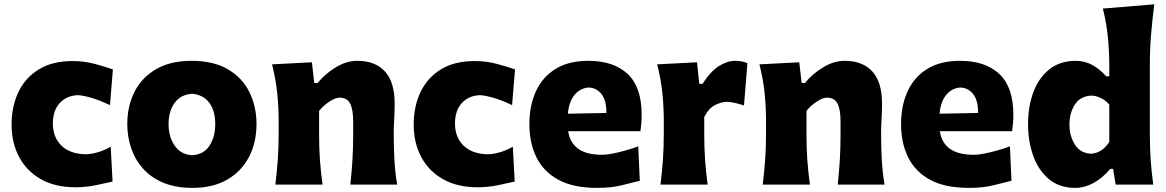

<svg xmlns="http://www.w3.org/2000/svg" viewBox="-20 -871 5502 906"><path d="M335.9 12.7Q240.2 12.7 173.1 -25.4Q106 -63.5 70.3 -130.1Q34.7 -196.8 34.7 -282.7Q34.7 -369.1 67.1 -437Q99.6 -504.9 163.6 -543.9Q227.5 -583 323.2 -583Q376.5 -583 426.8 -569.6Q477.1 -556.2 512.7 -543.5L499 -375Q445.3 -400.4 405.5 -411.1Q365.7 -421.9 345.7 -421.9Q293.9 -419.4 261.7 -384.5Q229.5 -349.6 229.5 -288.1Q229.5 -222.7 270.5 -183.3Q311.5 -144 385.3 -143.1Q408.2 -143.1 440.2 -152.1Q472.2 -161.1 502.4 -178.7L511.2 -14.2Q478 -6.3 431.2 3.2Q384.3 12.7 335.9 12.7Z M888.2 15.6Q808.6 15.6 750.5 -8.8Q692.4 -33.2 654.8 -75.4Q617.2 -117.7 598.9 -171.9Q580.6 -226.1 580.6 -285.2Q580.6 -370.1 614.7 -437.7Q648.9 -505.4 716.6 -544.7Q784.2 -584 884.3 -584Q987.3 -584 1055.2 -544.2Q1123 -504.4 1156.7 -436.8Q1190.4 -369.1 1190.4 -285.2Q1190.4 -199.2 1155.3 -131.1Q1120.1 -63 1052.7 -23.7Q985.4 15.6 888.2 15.6ZM887.2 -138.7Q940.9 -141.6 968.3 -183.1Q995.6 -224.6 995.6 -285.2Q995.6 -348.1 967.8 -385.7Q939.9 -423.3 887.2 -428.7Q832.5 -424.8 804 -385.5Q775.4 -346.2 775.4 -285.2Q775.4 -226.6 804 -184.1Q832.5 -141.6 887.2 -138.7Z M1279.3 0Q1286.6 -60.1 1290.8 -116.9Q1294.9 -173.8 1294.9 -244.6V-300.8Q1294.9 -366.2 1288.1 -432.4Q1281.2 -498.5 1263.7 -567.4L1451.7 -577.1L1462.9 -479.5H1478.5Q1513.7 -522.5 1564.2 -553.2Q1614.7 -584 1665.5 -584Q1751 -584 1796.6 -533.7Q1842.3 -483.4 1842.3 -382.3Q1842.3 -345.2 1840.1 -310.1Q1837.9 -274.9 1837.9 -244.6Q1837.9 -173.8 1841.1 -116.9Q1844.2 -60.1 1854 0H1633.3Q1639.6 -60.1 1643.1 -115.7Q1646.5 -171.4 1646.5 -233.9V-297.9Q1646.5 -354.5 1632.3 -382.3Q1618.2 -410.2 1581.5 -410.2Q1562.5 -410.2 1533.7 -391.1Q1504.9 -372.1 1485.8 -347.7V-233.9Q1485.8 -171.4 1489.7 -115.7Q1493.7 -60.1 1502 0Z M2233.4 12.7Q2137.7 12.7 2070.6 -25.4Q2003.4 -63.5 1967.8 -130.1Q1932.1 -196.8 1932.1 -282.7Q1932.1 -369.1 1964.6 -437Q1997.1 -504.9 2061 -543.9Q2125 -583 2220.7 -583Q2273.9 -583 2324.2 -569.6Q2374.5 -556.2 2410.2 -543.5L2396.5 -375Q2342.8 -400.4 2303 -411.1Q2263.2 -421.9 2243.2 -421.9Q2191.4 -419.4 2159.2 -384.5Q2127 -349.6 2127 -288.1Q2127 -222.7 2168 -183.3Q2209 -144 2282.7 -143.1Q2305.7 -143.1 2337.6 -152.1Q2369.6 -161.1 2399.9 -178.7L2408.7 -14.2Q2375.5 -6.3 2328.6 3.2Q2281.7 12.7 2233.4 12.7Z M2797.4 15.6Q2685.1 15.6 2614.5 -22.9Q2543.9 -61.5 2511 -129.4Q2478 -197.3 2478 -285.2Q2478 -372.6 2508.8 -439.9Q2539.6 -507.3 2601.3 -545.7Q2663.1 -584 2756.3 -584Q2875.5 -584 2941.7 -522Q3007.8 -460 3007.8 -330.1Q3007.8 -306.2 3006.1 -288.1Q3004.4 -270 3002 -252H2661.1Q2668.5 -198.7 2707.5 -169.7Q2746.6 -140.6 2821.8 -140.6Q2841.3 -140.6 2870.4 -146.2Q2899.4 -151.9 2931.6 -160.9Q2963.9 -169.9 2991.7 -180.2L2999 -18.1Q2963.4 -8.8 2913.6 3.4Q2863.8 15.6 2797.4 15.6ZM2841.3 -337.9Q2842.3 -394.5 2819.6 -425.3Q2796.9 -456.1 2758.3 -458Q2718.3 -455.6 2691.4 -423.6Q2664.6 -391.6 2659.7 -334.5Z M3096.7 0Q3104 -60.1 3108.2 -116.9Q3112.3 -173.8 3112.3 -244.6V-300.8Q3112.3 -366.2 3105.5 -432.4Q3098.6 -498.5 3081.1 -567.4L3269 -577.1L3279.8 -475.1H3294.9Q3332.5 -534.2 3372.1 -559.1Q3411.6 -584 3448.2 -584Q3460 -584 3476.1 -581.8Q3492.2 -579.6 3506.8 -572.8L3490.7 -373.5Q3469.7 -380.4 3447.3 -385.5Q3424.8 -390.6 3410.6 -390.6Q3385.3 -390.6 3355 -375.7Q3324.7 -360.8 3303.2 -319.3V-233.9Q3303.2 -171.4 3307.1 -115.7Q3311 -60.1 3319.3 0Z M3579.1 0Q3586.4 -60.1 3590.6 -116.9Q3594.7 -173.8 3594.7 -244.6V-300.8Q3594.7 -366.2 3587.9 -432.4Q3581.1 -498.5 3563.5 -567.4L3751.5 -577.1L3762.7 -479.5H3778.3Q3813.5 -522.5 3864 -553.2Q3914.6 -584 3965.3 -584Q4050.8 -584 4096.4 -533.7Q4142.1 -483.4 4142.1 -382.3Q4142.1 -345.2 4139.9 -310.1Q4137.7 -274.9 4137.7 -244.6Q4137.7 -173.8 4140.9 -116.9Q4144 -60.1 4153.8 0H3933.1Q3939.5 -60.1 3942.9 -115.7Q3946.3 -171.4 3946.3 -233.9V-297.9Q3946.3 -354.5 3932.1 -382.3Q3918 -410.2 3881.3 -410.2Q3862.3 -410.2 3833.5 -391.1Q3804.7 -372.1 3785.6 -347.7V-233.9Q3785.6 -171.4 3789.6 -115.7Q3793.5 -60.1 3801.8 0Z M4551.3 15.6Q4439 15.6 4368.4 -22.9Q4297.9 -61.5 4264.9 -129.4Q4231.9 -197.3 4231.9 -285.2Q4231.9 -372.6 4262.7 -439.9Q4293.5 -507.3 4355.2 -545.7Q4417 -584 4510.3 -584Q4629.4 -584 4695.6 -522Q4761.7 -460 4761.7 -330.1Q4761.7 -306.2 4760 -288.1Q4758.3 -270 4755.9 -252H4415Q4422.4 -198.7 4461.4 -169.7Q4500.5 -140.6 4575.7 -140.6Q4595.2 -140.6 4624.3 -146.2Q4653.3 -151.9 4685.5 -160.9Q4717.8 -169.9 4745.6 -180.2L4752.9 -18.1Q4717.3 -8.8 4667.5 3.4Q4617.7 15.6 4551.3 15.6ZM4595.2 -337.9Q4596.2 -394.5 4573.5 -425.3Q4550.8 -456.1 4512.2 -458Q4472.2 -455.6 4445.3 -423.6Q4418.5 -391.6 4413.6 -334.5Z M5054.7 15.6Q4978 15.6 4928.5 -26.6Q4878.9 -68.8 4855 -137.2Q4831.1 -205.6 4831.1 -284.7Q4831.1 -369.1 4856.4 -436.8Q4881.8 -504.4 4932.1 -544.2Q4982.4 -584 5056.6 -584Q5098.6 -584 5135 -564Q5171.4 -543.9 5199.7 -510.7H5214.4V-560.5Q5214.4 -629.4 5207.8 -695.8Q5201.2 -762.2 5184.1 -830.6L5426.8 -850.6Q5418 -783.7 5411.9 -711.4Q5405.8 -639.2 5405.8 -560.5V-244.6Q5405.8 -173.8 5409.7 -116.9Q5413.6 -60.1 5421.9 0H5244.6L5232.4 -74.2H5219.2Q5181.6 -29.8 5139.2 -7.1Q5096.7 15.6 5054.7 15.6ZM5129.4 -145.5Q5181.6 -149.9 5214.4 -201.2V-377.4Q5197.3 -397.5 5174.8 -408.4Q5152.3 -419.4 5129.9 -419.9Q5078.1 -417.5 5052.2 -377.9Q5026.4 -338.4 5026.4 -282.7Q5026.4 -230 5052 -189Q5077.6 -147.9 5129.4 -145.5Z"/></svg>

Font: Pinar ExtraBold
Style: Regular
Weight: 800
Designer: Amin Abedi
Version: Version 3.000